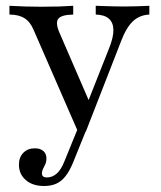

<svg xmlns="http://www.w3.org/2000/svg" viewBox="-20 -435 546 653"><path d="M245.2 12.9 94.4 -333.1Q83.1 -360.5 63.3 -373Q43.5 -385.5 12.1 -385.5V-415.3Q41.1 -413.7 65.7 -412.9Q90.3 -412.1 119.4 -412.1Q154.8 -412.1 180.6 -412.9Q206.5 -413.7 229 -415.3V-385.5Q187.9 -384.7 177.8 -370.6Q167.7 -356.5 183.1 -321.8L287.1 -81.5L274.2 -76.6L350.8 -270.2Q366.1 -308.1 365.7 -333.1Q365.3 -358.1 350.4 -371.4Q335.5 -384.7 305.6 -385.5V-415.3Q325.8 -414.5 341.1 -414.1Q356.5 -413.7 370.6 -413.3Q384.7 -412.9 402.4 -412.9Q425 -412.9 448 -413.7Q471 -414.5 487.9 -415.3V-385.5Q454.8 -383.9 432.3 -362.9Q409.7 -341.9 391.9 -295.2L271.8 12.9ZM129.8 197.6Q91.1 197.6 67.7 177.4Q44.4 157.3 44.4 125Q44.4 100 59.3 84.7Q74.2 69.4 98.4 69.4Q116.9 69.4 127.4 78.6Q137.9 87.9 137.9 103.2Q137.9 115.3 133.9 123.8Q129.8 132.3 126.2 139.5Q122.6 146.8 122.6 154.8Q122.6 168.5 139.5 168.5Q158.1 168.5 173 155.2Q187.9 141.9 198.4 115.3L250 -11.3L274.2 4.8L228.2 118.5Q216.9 146 203.2 163.7Q189.5 181.5 171.8 189.5Q154 197.6 129.8 197.6Z"/></svg>

Font: Playfair
Style: Regular
Weight: 400
Designer: Claus Eggers Sørensen
Foundry: Claus Eggers Sørensen
Version: Version 2.001;gftools[0.9.30]